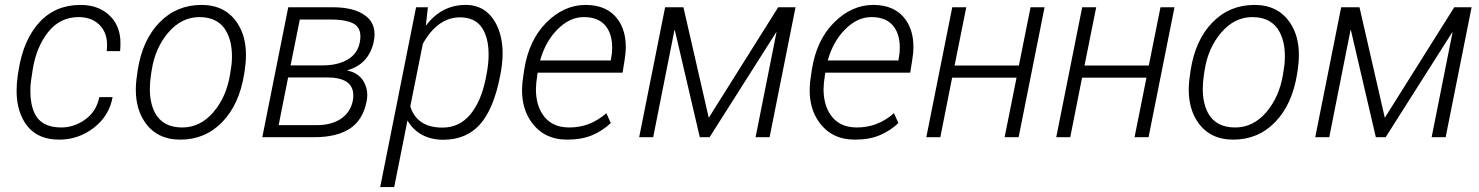

<svg xmlns="http://www.w3.org/2000/svg" viewBox="-20 -558 6018 781"><path d="M221 10Q122.5 10 78.5 -63.5Q47.5 -115.5 47.5 -188.5Q47.5 -219.5 52.5 -254L56 -274.5Q75.5 -396.5 140.2 -467.2Q205 -538 308 -538Q387 -538 433.5 -487Q470 -446 470 -382.5Q470 -367 468.5 -350H414Q415.5 -362.5 415.5 -375Q415.5 -421.5 390 -451Q358.5 -488 300.5 -488.5Q224 -488.5 175.8 -427.5Q127.5 -366.5 113 -274.5Q108.5 -247.5 106 -228.5Q103.5 -209.5 103.5 -186.5Q103.5 -134.5 120.5 -97.5Q148 -39.5 229 -39.5Q281.5 -39.5 326.8 -72Q372 -104.5 384 -163H438Q424.5 -87 362 -38.5Q299.5 10 221 10Z M713.5 10Q616.5 10 567.5 -64Q532.5 -117 532.5 -193Q532.5 -223 538 -256L540 -272Q559.5 -396 629 -467Q698.5 -538 800 -538Q896.5 -538 945.5 -464Q980.5 -411 980.5 -335Q980.5 -305 975.5 -272L973 -256Q953 -132.5 883.8 -61.2Q814.5 10 713.5 10ZM721.5 -39.5Q794.5 -39.5 847.8 -101.5Q901 -163.5 916 -256Q920 -280 921.8 -295.2Q923.5 -310.5 923.5 -330Q923.5 -387 902 -428Q870 -488 792 -488.5Q718.5 -488.5 664.8 -425.8Q611 -363 597 -272L594.5 -256Q589.5 -224.5 589.5 -196Q589.5 -139.5 610.5 -99Q642.5 -39.5 721.5 -39.5Z M1259.5 0H1047L1152.5 -528.5H1333.5Q1422.5 -528.5 1468 -493Q1503.5 -466 1503.5 -418Q1503.5 -404 1500 -387Q1490.5 -343.5 1463.8 -314Q1437 -284.5 1393.5 -272.5V-271Q1438.5 -261.5 1459 -227Q1473.5 -202.5 1474 -173Q1474 -160.5 1471.5 -146.5Q1456 -68.5 1402.2 -34.2Q1348.5 0 1259.5 0ZM1269.5 -49Q1327.5 -49 1366.2 -74.5Q1405 -100 1415 -147.5Q1417.5 -159.5 1417 -170.5Q1417 -243.5 1308.5 -243H1152L1113.5 -49ZM1291.5 -292Q1354 -292 1394.2 -315.8Q1434.5 -339.5 1443.5 -385.5Q1446 -398 1446 -409.5Q1446 -442 1424.5 -458Q1395 -478.5 1324 -478.5H1199.5L1162 -292Z M1583.5 203H1526.5L1672.5 -528.5H1720.5L1712.5 -456L1713.5 -455Q1776.5 -538 1874.5 -538Q1959.5 -538 2000 -457Q2024.5 -407 2024.5 -341.5Q2024.5 -299 2014.5 -250Q1988 -113 1931 -50.5Q1876 10 1784 10.5Q1733.5 10.5 1696.2 -10Q1659 -30.5 1637.5 -68ZM1780.5 -39Q1848 -39 1892.5 -91.8Q1937 -144.5 1956 -239.5L1958 -250Q1968 -298.5 1967.5 -338Q1967.5 -387 1952.5 -423Q1925.5 -487.5 1851.5 -487.5Q1760.5 -487.5 1700 -380L1649 -125.5Q1661 -84.5 1693.5 -61.8Q1726 -39 1780.5 -39Z M2287 10Q2192 10 2141 -62.5Q2103.5 -115 2103.5 -191Q2103.5 -218.5 2108.5 -248.5L2112.5 -275.5Q2131.5 -395.5 2203 -466.8Q2274.5 -538 2362.5 -538Q2451.5 -538 2494.5 -477Q2525.5 -433 2525.5 -367Q2525.5 -341.5 2520.5 -312.5L2512.5 -262.5H2167L2165.5 -252Q2160 -217.5 2160 -195Q2160 -137 2184.5 -97Q2219.5 -39.5 2295 -39.5Q2338.5 -39.5 2375.5 -53.8Q2412.5 -68 2446.5 -97.5L2464.5 -57.5Q2432 -26.5 2389.2 -8.2Q2346.5 10 2287 10ZM2464.5 -312Q2467.5 -329 2468.8 -340.2Q2470 -351.5 2470 -366Q2470 -412.5 2449.5 -444.5Q2420.5 -488.5 2355 -488.5Q2297.5 -488.5 2248 -438.8Q2198.5 -389 2177 -312Z M3110.5 0H3053.5L3138.5 -426.5L3137.5 -427L2866.5 0H2826.5L2725 -435.5H2723.5L2637 0H2580L2685.5 -528.5H2760L2863 -79L3145.5 -528.5H3216Z M3457 10Q3362 10 3311 -62.5Q3273.5 -115 3273.5 -191Q3273.5 -218.5 3278.5 -248.5L3282.5 -275.5Q3301.5 -395.5 3373 -466.8Q3444.5 -538 3532.5 -538Q3621.5 -538 3664.5 -477Q3695.5 -433 3695.5 -367Q3695.5 -341.5 3690.5 -312.5L3682.5 -262.5H3337L3335.5 -252Q3330 -217.5 3330 -195Q3330 -137 3354.5 -97Q3389.5 -39.5 3465 -39.5Q3508.5 -39.5 3545.5 -53.8Q3582.5 -68 3616.5 -97.5L3634.5 -57.5Q3602 -26.5 3559.2 -8.2Q3516.5 10 3457 10ZM3634.5 -312Q3637.5 -329 3638.8 -340.2Q3640 -351.5 3640 -366Q3640 -412.5 3619.5 -444.5Q3590.5 -488.5 3525 -488.5Q3467.5 -488.5 3418 -438.8Q3368.5 -389 3347 -312Z M4123.5 0H4066.5L4115 -242H3853L3805 0H3748L3853.5 -528.5H3910.5L3863 -291.5H4124.5L4172 -528.5H4229Z M4652 0H4595L4643.5 -242H4381.5L4333.5 0H4276.5L4382 -528.5H4439L4391.5 -291.5H4653L4700.5 -528.5H4757.5Z M4996.5 10Q4899.5 10 4850.5 -64Q4815.5 -117 4815.5 -193Q4815.5 -223 4821 -256L4823 -272Q4842.5 -396 4912 -467Q4981.5 -538 5083 -538Q5179.5 -538 5228.5 -464Q5263.5 -411 5263.5 -335Q5263.5 -305 5258.5 -272L5256 -256Q5236 -132.5 5166.8 -61.2Q5097.5 10 4996.5 10ZM5004.5 -39.5Q5077.5 -39.5 5130.8 -101.5Q5184 -163.5 5199 -256Q5203 -280 5204.8 -295.2Q5206.5 -310.5 5206.5 -330Q5206.5 -387 5185 -428Q5153 -488 5075 -488.5Q5001.5 -488.5 4947.8 -425.8Q4894 -363 4880 -272L4877.5 -256Q4872.5 -224.5 4872.5 -196Q4872.5 -139.5 4893.5 -99Q4925.5 -39.5 5004.5 -39.5Z M5860.5 0H5803.5L5888.5 -426.5L5887.5 -427L5616.5 0H5576.5L5475 -435.5H5473.5L5387 0H5330L5435.5 -528.5H5510L5613 -79L5895.5 -528.5H5966Z"/></svg>

Font: Roberto Sans Light
Style: Italic
Weight: 300
Italic angle: -11°
Designer: Google
Version: Version 1.00;June 11, 2020;FontCreator 12.0.0.2522 64-bit; t